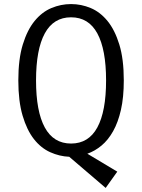

<svg xmlns="http://www.w3.org/2000/svg" viewBox="-20 -755 698 943"><path d="M70 -360Q70 -465 92 -536.5Q114 -608 150 -652Q186 -696 232.5 -715.5Q279 -735 329 -735Q379 -735 425.5 -715.5Q472 -696 508 -652Q544 -608 566 -536.5Q588 -465 588 -360Q588 -277 574 -215.5Q560 -154 535.5 -110.5Q511 -67 478.5 -40Q446 -13 409 0L556 88L499 168L320 15Q272 13 226.5 -7.5Q181 -28 146.5 -72Q112 -116 91 -187Q70 -258 70 -360ZM157 -360Q157 -208 200 -129Q243 -50 329 -50Q415 -50 458 -129Q501 -208 501 -360Q501 -512 458 -591Q415 -670 329 -670Q243 -670 200 -591Q157 -512 157 -360Z"/></svg>

Font: Carrois Gothic SC
Style: Regular
Weight: 400
Designer: Ralph du Carrois
Foundry: Ralph du Carrois
Version: Version 1.001